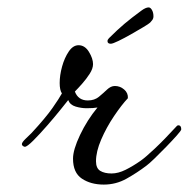

<svg xmlns="http://www.w3.org/2000/svg" viewBox="-20 -481 509 518"><path d="M260 17Q225 17 201 1Q177 -15 177 -53Q177 -77 196 -117Q215 -157 243 -191Q238 -190 230.5 -189.5Q223 -189 214 -189Q199 -189 184 -193.5Q169 -198 164 -211Q160 -206 144 -186Q128 -166 107.5 -142.5Q87 -119 70 -102Q53 -85 47 -85Q45 -85 42 -87Q39 -89 39 -92Q39 -97 49.5 -107Q60 -117 65 -122Q103 -163 121.5 -189.5Q140 -216 147 -229Q141 -238 141 -257Q141 -278 147.5 -301.5Q154 -325 165.5 -342Q177 -359 192 -359Q209 -359 220 -341Q231 -323 231 -308Q231 -296 222 -282Q213 -268 201.5 -255Q190 -242 182 -234Q191 -210 217 -210Q235 -210 247 -220Q259 -230 269 -239.5Q279 -249 290 -249Q304 -249 315 -239.5Q326 -230 325 -216Q308 -198 287.5 -167.5Q267 -137 253 -104.5Q239 -72 239 -46Q239 -27 250.5 -20Q262 -13 281 -13Q299 -13 319 -23Q339 -33 359 -47Q372 -56 397.5 -80Q423 -104 457 -141Q459 -143 461 -143Q469 -143 469 -132Q469 -129 457 -115.5Q445 -102 428.5 -85Q412 -68 397 -53.5Q382 -39 375 -34Q350 -15 321.5 1Q293 17 260 17ZM279 -363Q270 -363 270 -370Q270 -374 274 -378Q297 -401 316 -417Q335 -433 361 -452Q373 -461 381 -461Q386 -461 390 -454Q394 -447 394 -437Q394 -431 390.5 -426.5Q387 -422 385 -420Q382 -417 367 -408Q352 -399 333.5 -388.5Q315 -378 299.5 -370.5Q284 -363 279 -363Z"/></svg>

Font: Corinthia
Style: Bold
Weight: 700
Designer: Robert E. Leuschke
Foundry: Robert E. Leuschke
Version: Version 1.013; ttfautohint (v1.8.3)